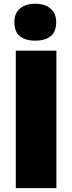

<svg xmlns="http://www.w3.org/2000/svg" viewBox="-20 -976 374 996"><path d="M62 0Q62 -56.5 62 -109.8Q62 -163 62 -230.5V-474Q62 -544.5 62 -599.8Q62 -655 62 -713H272.5Q272.5 -655 272.5 -599.8Q272.5 -544.5 272.5 -474V-230.5Q272.5 -163 272.5 -109.8Q272.5 -56.5 272.5 0ZM162.5 -765Q113 -765 83.8 -787.8Q54.5 -810.5 54.5 -862Q54.5 -907.5 83.8 -932Q113 -956.5 163.5 -956.5Q214 -956.5 242.8 -931Q271.5 -905.5 271.5 -862Q271.5 -810.5 242.5 -787.8Q213.5 -765 162.5 -765Z"/></svg>

Font: Commissioner Thin ExtraBold
Style: Regular
Weight: 800
Version: Version 1.000